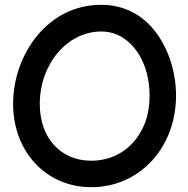

<svg xmlns="http://www.w3.org/2000/svg" viewBox="-20 -733 785 801"><path d="M360.4 47.9C564 47.9 714.4 -118.7 714.4 -334C714.4 -425.8 687 -519.5 634.3 -592.8C581.5 -666 503.9 -712.9 402.3 -712.9C292.5 -712.9 201.2 -663.6 136.2 -585.4C71.3 -506.8 34.7 -404.8 34.7 -299.3C34.7 -100.6 172.4 47.9 360.4 47.9ZM360.4 -62.5C236.8 -62.5 146 -153.3 146 -299.3C146 -465.3 260.3 -601.6 402.3 -601.6C440.9 -601.6 475.6 -589.8 505.9 -566.4C566.4 -519.5 604 -435.5 604 -334C604 -279.8 593.3 -231.9 571.8 -191.4C528.8 -109.4 452.1 -62.5 360.4 -62.5Z"/></svg>

Font: Mikhak SemiBold
Style: Regular
Weight: 600
Designer: Amin Abedi
Version: Version 3.2